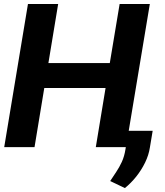

<svg xmlns="http://www.w3.org/2000/svg" viewBox="-20 -748 838 976"><path d="M1.4 0 122.1 -727.5H275.6L226 -427.3H538.1L588.1 -727.5H741.6L620.5 0H467L516.6 -300.6H205.1L155.5 0ZM756.1 -83.2 742 1.4Q736.1 40.2 717.6 78.3Q699 116.4 672.4 149.8Q645.7 183.1 614.8 208L540.2 172.3Q555 149.2 570.8 126Q586.5 102.7 599.3 75Q612.1 47.2 617.8 10.9L633 -83.2Z"/></svg>

Font: Inter Tight
Style: Italic
Weight: 400
Italic angle: -9.39999°
Designer: Rasmus Andersson
Foundry: rsms
Version: Version 3.002